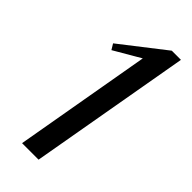

<svg xmlns="http://www.w3.org/2000/svg" viewBox="-217 -700 740 740"><g transform="rotate(45 153.0 -330.0)"><path d="M80 0 178 -560 70 -497 56 -520 236 -660H286L170 0Z"/></g></svg>

Font: Philosopher
Style: Italic
Weight: 400
Italic angle: -10°
Designer: Jovanny Lemonad
Foundry: Jovanny Lemonad
Version: Version 2.000